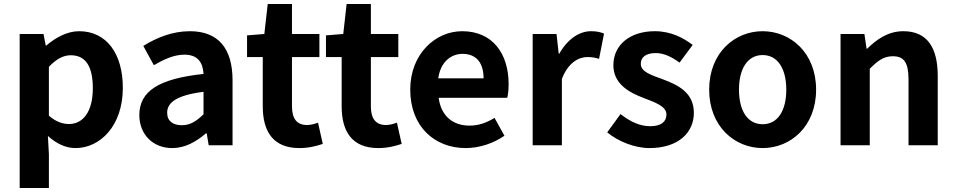

<svg xmlns="http://www.w3.org/2000/svg" viewBox="-20 -731 4811 966"><path d="M79 215H226V45L221 -47C264 -8 311 14 360 14C483 14 598 -97 598 -289C598 -461 516 -574 378 -574C318 -574 260 -542 213 -502H210L199 -560H79ZM327 -107C297 -107 261 -118 226 -149V-395C264 -434 298 -453 336 -453C413 -453 447 -394 447 -287C447 -165 395 -107 327 -107Z M847 14C911 14 967 -18 1016 -60H1020L1030 0H1150V-327C1150 -489 1077 -574 935 -574C847 -574 767 -541 701 -500L754 -403C806 -433 856 -456 908 -456C977 -456 1001 -414 1004 -359C778 -335 681 -272 681 -152C681 -57 747 14 847 14ZM895 -101C852 -101 821 -120 821 -164C821 -214 867 -252 1004 -269V-156C968 -121 937 -101 895 -101Z M1486 14C1535 14 1574 3 1604 -7L1580 -114C1565 -108 1543 -102 1525 -102C1475 -102 1449 -132 1449 -196V-444H1587V-560H1449V-711H1327L1310 -560L1223 -553V-444H1302V-196C1302 -71 1353 14 1486 14Z M1883 14C1932 14 1971 3 2001 -7L1977 -114C1962 -108 1940 -102 1922 -102C1872 -102 1846 -132 1846 -196V-444H1984V-560H1846V-711H1724L1707 -560L1620 -553V-444H1699V-196C1699 -71 1750 14 1883 14Z M2323 14C2392 14 2463 -10 2518 -48L2468 -138C2428 -113 2388 -99 2342 -99C2259 -99 2199 -147 2187 -239H2532C2536 -252 2539 -279 2539 -307C2539 -461 2459 -574 2305 -574C2172 -574 2044 -461 2044 -280C2044 -95 2166 14 2323 14ZM2185 -337C2196 -418 2248 -460 2307 -460C2379 -460 2413 -412 2413 -337Z M2660 0H2807V-334C2838 -415 2891 -444 2935 -444C2958 -444 2974 -441 2994 -435L3019 -562C3002 -569 2984 -574 2953 -574C2895 -574 2835 -534 2794 -461H2791L2780 -560H2660Z M3248 14C3394 14 3471 -65 3471 -163C3471 -267 3389 -304 3315 -332C3256 -354 3204 -369 3204 -410C3204 -442 3228 -464 3279 -464C3320 -464 3359 -445 3399 -416L3465 -505C3419 -540 3356 -574 3275 -574C3147 -574 3066 -503 3066 -403C3066 -309 3145 -266 3216 -239C3275 -216 3333 -197 3333 -155C3333 -120 3308 -96 3252 -96C3200 -96 3152 -118 3102 -157L3035 -65C3091 -19 3173 14 3248 14Z M3817 14C3957 14 4086 -94 4086 -280C4086 -466 3957 -574 3817 -574C3677 -574 3548 -466 3548 -280C3548 -94 3677 14 3817 14ZM3817 -106C3741 -106 3698 -174 3698 -280C3698 -385 3741 -454 3817 -454C3893 -454 3936 -385 3936 -280C3936 -174 3893 -106 3817 -106Z M4209 0H4356V-385C4397 -426 4426 -448 4472 -448C4527 -448 4551 -418 4551 -331V0H4698V-349C4698 -490 4646 -574 4525 -574C4449 -574 4392 -534 4343 -486H4340L4329 -560H4209Z"/></svg>

Font: Noto Sans HK
Style: Bold
Weight: 700
Designer: Ryoko NISHIZUKA 西塚涼子 (kana, bopomofo & ideographs); Paul D. Hunt (Latin, Greek & Cyrillic); Sandoll Communications 산돌커뮤니
Foundry: Adobe
Version: Version 2.002;hotconv 1.0.116;makeotfexe 2.5.65601